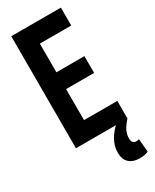

<svg xmlns="http://www.w3.org/2000/svg" viewBox="-232 -760 840 1039"><g transform="rotate(-30 188.0 -240.0)"><path d="M39 0V-700H349V-588H153V-409H328V-304H153V-110H361V0ZM312 220Q271 220 247 198.5Q223 177 223 134Q223 94 243.5 57.5Q264 21 299 -10L361 0Q336 27 325 50Q314 73 314 98Q314 116 322 123.5Q330 131 342 131Q352 131 359 128L366 210Q345 220 312 220Z"/></g></svg>

Font: Georama Condensed SemiBold
Style: Regular
Weight: 600
Width: 3
Designer: Jean-Baptiste Levee
Foundry: Production Type
Version: Version 1.000